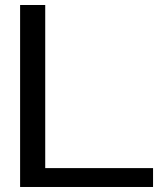

<svg xmlns="http://www.w3.org/2000/svg" viewBox="-20 -745 640 765"><path d="M589.8 0H60.1V-725.1H160.2V-75.2H589.8Z"/></svg>

Font: Aurulent Sans Mono
Style: Regular
Weight: 400
Monospace: yes
Version: Version 2007.05.04